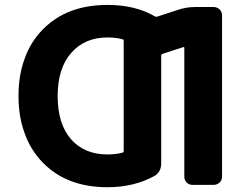

<svg xmlns="http://www.w3.org/2000/svg" viewBox="-20 -785 1040 795"><path d="M424.8 -9.8Q340.8 -9.8 273.9 -35.2Q207 -60.5 156.7 -112.3Q106.4 -164.1 82 -233.4Q56.6 -301.8 56.6 -387.7Q56.6 -473.6 82 -542Q106.4 -611.3 156.7 -662.6Q207 -713.9 273.9 -739.3Q340.8 -764.6 424.8 -764.6Q541 -764.6 622.1 -716.8Q626 -714.8 629.9 -715.8L719.7 -745.1Q752.9 -755.9 787.1 -755.9H864.3Q878.9 -755.9 889.2 -746.1Q899.4 -736.3 899.4 -721.7V-53.7Q899.4 -39.1 889.2 -29.3Q878.9 -19.5 864.3 -19.5H777.3Q762.7 -19.5 752.9 -29.3Q743.2 -39.1 743.2 -53.7V-586.9Q743.2 -590.8 738.3 -589.8L651.4 -561.5Q647.5 -559.6 647.5 -555.7V-108.4Q647.5 -72.3 618.2 -55.7Q534.2 -9.8 424.8 -9.8ZM424.8 -629.9Q331.1 -629.9 275.4 -566.4Q218.8 -502.9 218.8 -387.2Q218.8 -271.5 274.4 -208Q330.1 -145.5 424.8 -145.5Q460.9 -145.5 488.3 -153.3Q492.2 -154.3 492.2 -159.2V-616.2Q492.2 -621.1 488.3 -622.1Q460.9 -629.9 424.8 -629.9Z"/></svg>

Font: Rounded-L Mgen+ 1mn bold
Style: Bold
Weight: 700
Designer: [Source Han Sans]
Ryoko NISHIZUKA  (kana & ideographs); Paul D. Hunt (Latin, Greek & Cyrillic); Wenlong ZHANG  (bopomofo
Version: Version 1.059.20150602